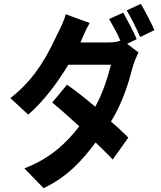

<svg xmlns="http://www.w3.org/2000/svg" viewBox="-20 -888 840 1000"><path d="M784 -731C770 -766 735 -830 714 -868L640 -834C662 -796 693 -737 710 -695L784 -731ZM478 -146C511 -113 545 -82 567 -57L648 -171L637 -183C615 -204 590 -228 558 -255C620 -355 651 -461 672 -542C679 -567 692 -595 701 -615L642 -660L692 -684C677 -721 642 -786 622 -822L548 -789C566 -757 592 -714 607 -676C589 -670 570 -667 548 -667H399C408 -688 426 -733 447 -768L322 -814C315 -780 290 -733 278 -709C237 -622 174 -485 34 -377L127 -291C208 -361 280 -458 336 -551H558C542 -489 517 -405 476 -332C426 -375 372 -417 329 -447L252 -354C293 -321 341 -277 393 -230C328 -146 245 -64 107 -11L207 92C332 33 408 -53 478 -146Z"/></svg>

Font: Glow Sans TC Compressed
Style: Bold
Weight: 700
Width: 2
Designer: Ryoko NISHIZUKA (kana, bopomofo & ideographs); Paul D. Hunt (Latin, Greek & Cyrillic); Sandoll Communications, Soo-young
Version: Version 0.93